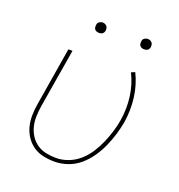

<svg xmlns="http://www.w3.org/2000/svg" viewBox="-128 -804 856 919"><g transform="rotate(20 300.0 -344.5)"><path d="M250 8Q220 8 192 2Q164 -4 141.5 -19.5Q119 -35 103.5 -58Q88 -81 81 -108Q74 -135 74.5 -164.5Q75 -194 80 -223L129 -520H150L100 -220Q96 -194 95 -167.5Q94 -141 100 -116.5Q106 -92 119.5 -71Q133 -50 153 -36Q173 -22 198.5 -16.5Q224 -11 251 -11Q281 -11 312 -22.5Q343 -34 368.5 -56.5Q394 -79 412 -107Q430 -135 443 -165Q456 -195 465.5 -225.5Q475 -256 480 -287Q490 -348 482 -408Q474 -468 448 -519L467 -527Q494 -473 502 -410.5Q510 -348 500 -284Q494 -251 484 -218Q474 -185 460 -153.5Q446 -122 425.5 -92Q405 -62 377.5 -38.5Q350 -15 316.5 -3.5Q283 8 250 8ZM469 -644Q463 -644 457.5 -646Q452 -648 448 -652.5Q444 -657 443.5 -663.5Q443 -670 444 -676Q444 -681 446.5 -685Q449 -689 453 -691.5Q457 -694 461 -695.5Q465 -697 470 -697Q476 -697 481.5 -694.5Q487 -692 491 -687.5Q495 -683 496 -676.5Q497 -670 496 -664Q495 -659 492.5 -655Q490 -651 486.5 -648.5Q483 -646 478.5 -645Q474 -644 469 -644ZM239 -644Q233 -644 227.5 -646Q222 -648 218 -652.5Q214 -657 213.5 -663.5Q213 -670 214 -676Q214 -681 216.5 -685Q219 -689 223 -691.5Q227 -694 231 -695.5Q235 -697 240 -697Q246 -697 251.5 -694.5Q257 -692 261 -687.5Q265 -683 266 -676.5Q267 -670 266 -664Q265 -659 262.5 -655Q260 -651 256.5 -648.5Q253 -646 248.5 -645Q244 -644 239 -644Z"/></g></svg>

Font: Iosevka Thin Extended Oblique
Style: Regular
Weight: 100
Width: 7
Italic angle: -9°
Monospace: yes
Designer: Belleve Invis
Foundry: Belleve Invis
Version: Version 32.5.0; ttfautohint (v1.8.4)